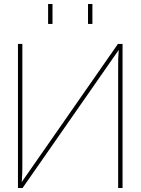

<svg xmlns="http://www.w3.org/2000/svg" viewBox="-20 -942 704 962"><path d="M93 0 575 -692C572 -653 572 -641 572 -602V0H594V-722H571L89 -30C92 -69 92 -81 92 -120V-722H70V0ZM221 -822H243V-922H221ZM421 -822H443V-922H421Z"/></svg>

Font: Perun Thin
Style: Regular
Weight: 100
Foundry: Copyright (c) Stefan Peev, Context Ltd, 2016
Version: Version 1.089